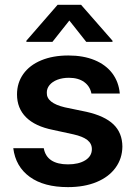

<svg xmlns="http://www.w3.org/2000/svg" viewBox="-20 -768 564 799"><path d="M266.6 -444.3Q240.2 -444.3 219 -436.3Q197.8 -428.2 186 -413.8Q174.3 -399.4 174.8 -381.8Q173.3 -339.4 250 -321.3L339.8 -302.7Q415.5 -285.6 452.1 -250.5Q488.8 -215.3 489.3 -158.2Q488.8 -108.4 460.9 -70.1Q433.1 -31.7 382.1 -10.5Q331.1 10.7 262.7 10.7Q162.6 10.7 103.8 -32Q44.9 -74.7 35.2 -151.4H162.1Q168 -117.7 193.6 -100.8Q219.2 -84 262.7 -84Q307.6 -84 335 -101.1Q362.3 -118.2 362.3 -147.5Q362.3 -170.4 343.5 -185.3Q324.7 -200.2 285.2 -209L200.2 -227.5Q126.5 -242.2 88.6 -279.8Q50.8 -317.4 50.8 -375Q50.8 -423.3 77.1 -460.2Q103.5 -497.1 151.9 -517.1Q200.2 -537.1 264.6 -537.1Q327.1 -537.1 373.8 -517.8Q420.4 -498.5 447.3 -462.9Q474.1 -427.2 478.5 -378.9H360.4Q354.5 -409.2 330.1 -426.8Q305.7 -444.3 266.6 -444.3ZM268.6 -682.6 198.2 -593.8H89.8V-598.6L219.7 -748H317.4L448.2 -598.6V-593.8H338.9Z"/></svg>

Font: Pretendard SemiBold
Style: Regular
Weight: 600
Designer: Base glyphs from Inter by Rasmus Andersson; Hangeul glyphs from Noto Sans CJK(Source Han Sans) by Jang Soo-young and Kan
Foundry: Kil Hyung-jin
Version: Version 1.309